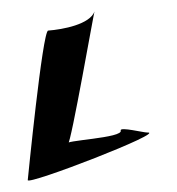

<svg xmlns="http://www.w3.org/2000/svg" viewBox="-20 -400 313 339"><path d="M29 -82C28 -72 276 -168 240 -166C233 -166 193 -176 193 -170C200 -156 86 -152 100 -146C105 -144 147 -386 147 -380C139 -357 91 -348 65 -346C55 -345 29 -82 29 -82Z"/></svg>

Font: Interstorm
Style: Regular
Weight: 400
Version: Version 0.7